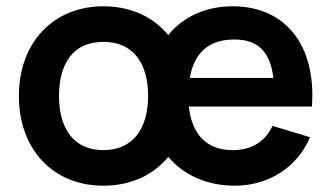

<svg xmlns="http://www.w3.org/2000/svg" viewBox="-20 -575 1053 610"><path d="M726.5 15C830.5 15 923.5 -41 965 -139L846 -175C822.5 -125 778.5 -98 719.5 -98C637 -98 589.5 -147.5 580 -236.5H971C985 -431 887 -555 719.5 -555C633.5 -555 562 -522 514.5 -463.5C467.5 -521 396 -555 308.5 -555C149 -555 40 -439.5 40 -270C40 -103 146 15 308.5 15C395.5 15 467.5 -19 514.5 -76.5C563.5 -19 637 15 726.5 15ZM167.5 -270C167.5 -372 211.5 -442 308.5 -442C403 -442 450.5 -374.5 450.5 -270C450.5 -168.5 404 -98 308.5 -98C215.5 -98 167.5 -165 167.5 -270ZM583 -327.5C597 -407.5 643.5 -449.5 724.5 -449.5C798.5 -449.5 838.5 -412 848.5 -327.5Z"/></svg>

Font: Manrope
Style: Bold
Weight: 700
Designer: Mikhail Sharanda
Foundry: Mikhail Sharanda
Version: Version 4.505;FEAKit 1.0